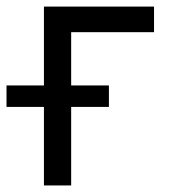

<svg xmlns="http://www.w3.org/2000/svg" viewBox="-57 -566 536 586"><path d="M413.1 -545.9V-467.8H160.2V0H77.1V-545.9ZM-37.1 -239.7V-305.2H275.4V-239.7Z"/></svg>

Font: Inter V
Style: 
Weight: 400
Designer: Rasmus Andersson
Foundry: rsms
Version: Version 4.000;git-a3f224843